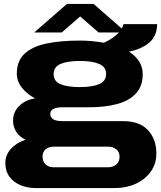

<svg xmlns="http://www.w3.org/2000/svg" viewBox="-20 -745 814 970"><path d="M158 205Q118 205 83.5 190.5Q49 176 28 148Q7 120 7 79Q7 38 35 7Q63 -24 109 -39Q76 -55 61 -80.5Q46 -106 46 -135Q46 -179 76.5 -209.5Q107 -240 157 -248Q117 -269 91 -301.5Q65 -334 65 -373Q65 -437 104 -473.5Q143 -510 214.5 -525Q286 -540 383 -540Q416 -540 446.5 -537Q477 -534 505 -529Q531 -541 550 -554.5Q569 -568 581 -581H478L385 -662L292 -581H153L318 -725H453L595 -601Q602 -613 604 -623H774Q773 -564 735.5 -531Q698 -498 632 -484Q665 -463 683 -434.5Q701 -406 701 -370Q701 -310 667 -273Q633 -236 572 -219.5Q511 -203 429 -203H296Q234 -203 234 -169Q234 -153 248 -143Q262 -133 298 -133H602Q686 -133 728 -87Q770 -41 770 30Q770 83 741.5 122.5Q713 162 665.5 183.5Q618 205 562 205ZM383 -305Q446 -305 481 -320Q516 -335 516 -371Q516 -407 481 -422Q446 -437 383 -437Q321 -437 286 -422Q251 -407 251 -371Q251 -334 286 -319.5Q321 -305 383 -305ZM249 100H528Q551 100 567.5 86Q584 72 584 47Q584 23 567.5 9.5Q551 -4 528 -4H252Q227 -4 211 9Q195 22 195 46Q195 71 210.5 85.5Q226 100 249 100Z"/></svg>

Font: Archivo Expanded ExtraBold
Style: Regular
Weight: 800
Width: 7
Designer: Hector Gatti
Foundry: Omnibus-Type
Version: Version 2.001; ttfautohint (v1.8.3)